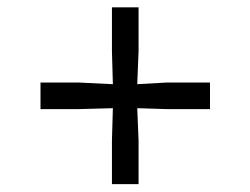

<svg xmlns="http://www.w3.org/2000/svg" viewBox="-20 -570 668 512"><path d="M88 -350H188L281 -345.5L278.5 -433.5V-550.5H349.5V-433.5L346 -345.5L426 -350H540V-279H426L346 -281.5L349.5 -195.5V-79H278.5V-195.5L281 -281.5L188 -279H88Z"/></svg>

Font: Merriweather 12pt
Style: Regular
Weight: 400
Designer: Eben Sorkin
Foundry: Eben Sorkin
Version: Version 2.100